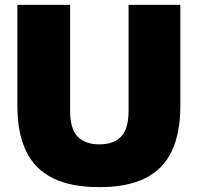

<svg xmlns="http://www.w3.org/2000/svg" viewBox="-20 -760 814 790"><path d="M389 10Q272 10 197.5 -27Q123 -64 87.2 -138.5Q51.5 -213 51.5 -324.5V-740H268.5V-304Q268.5 -230 299.5 -198Q330.5 -166 389 -166Q447.5 -166 478.2 -198Q509 -230 509 -304V-740H722V-324.5Q722 -213 687 -138.5Q652 -64 578.2 -27Q504.5 10 389 10Z"/></svg>

Font: Encode Sans Condensed Thin Black
Style: Regular
Weight: 900
Version: Version 3.002